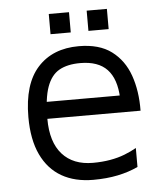

<svg xmlns="http://www.w3.org/2000/svg" viewBox="-49 -687 646 747"><g transform="rotate(-5 273.5 -314.0)"><path d="M286 15Q214 15 162.5 -14.5Q111 -44 83 -103Q55 -162 55 -250Q55 -379 113.5 -443.5Q172 -508 274 -508Q354 -508 402 -472Q450 -436 471.5 -375Q493 -314 492 -237H91L96 -303H445L417 -293Q414 -368 379 -405Q344 -442 274 -442Q224 -442 192 -424Q160 -406 144 -361.5Q128 -317 128 -237Q128 -146 170.5 -98.5Q213 -51 290 -51Q326 -51 357.5 -56.5Q389 -62 414.5 -72Q440 -82 461 -94V-20Q425 -3 381.5 6Q338 15 286 15ZM317 -564V-643H396V-564ZM169 -564V-643H248V-564Z"/></g></svg>

Font: Maven Pro VF Beta
Style: Regular
Weight: 400
Designer: Joe Prince
Foundry: Joe Prince
Version: Version 2.002